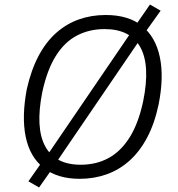

<svg xmlns="http://www.w3.org/2000/svg" viewBox="-20 -779 782 845"><path d="M331 8Q232 8 171.5 -40.5Q111 -89 93 -177.5Q75 -266 98 -387Q117 -471 149.5 -532.5Q182 -594 227 -634Q272 -674 327 -693.5Q382 -713 445 -713Q546 -713 605.5 -664.5Q665 -616 683.5 -527.5Q702 -439 678 -319Q660 -234 627 -172.5Q594 -111 549 -71Q504 -31 448.5 -11.5Q393 8 331 8ZM335 -54Q403 -54 457 -83Q511 -112 550 -173.5Q589 -235 610 -333Q642 -490 598 -570.5Q554 -651 440 -651Q373 -651 318.5 -622.5Q264 -594 225.5 -532.5Q187 -471 166 -373Q135 -216 179 -135Q223 -54 335 -54ZM152 46 105 19 169 -72 195 -106 557 -637 579 -671 640 -759 687 -732 622 -641 597 -606 235 -75 214 -42Z"/></svg>

Font: Nunito Sans 7pt SemiCondensed Light
Style: Italic
Weight: 300
Width: 4
Italic angle: -9°
Designer: Vernon Adams
Foundry: Vernon Adams
Version: Version 3.101;gftools[0.9.27]